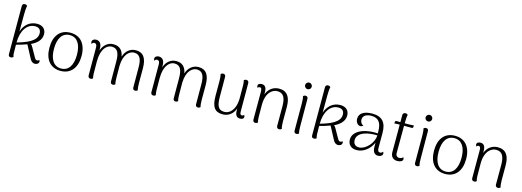

<svg xmlns="http://www.w3.org/2000/svg" viewBox="-1 -1646 7001 2577"><g transform="rotate(15 3499.0 -358.0)"><path d="M503 -56C494 -44 481 -42 474 -42C458 -42 449 -51 437 -73L365 -200C357 -214 349 -226 337 -233C407 -265 475 -319 475 -402C475 -474 429 -517 351 -517C252 -517 177 -453 146 -356L147 -590C148 -639 149 -677 157 -715C152 -721 141 -729 123 -729C102 -729 88 -717 88 -694L89 -27C89 -5 97 10 122 10C140 10 150 2 158 -4C148 -33 147 -47 147 -172C188 -182 243 -198 294 -217L388 -40C402 -10 427 10 456 10C482 10 511 -6 511 -33C511 -41 509 -49 503 -56ZM147 -203C147 -365 220 -478 335 -478C381 -478 415 -456 415 -399C415 -292 279 -241 147 -203Z M814 13C954 13 1037 -86 1037 -252C1037 -419 954 -517 814 -517C673 -517 591 -419 591 -252C591 -86 673 13 814 13ZM814 -20C712 -20 654 -104 654 -252C654 -400 712 -484 814 -484C915 -484 973 -400 973 -252C973 -104 915 -20 814 -20Z M1875 -103V-306C1875 -444 1828 -517 1723 -517C1645 -517 1582 -466 1558 -384C1543 -470 1497 -517 1411 -517C1337 -517 1276 -468 1249 -385V-417C1249 -482 1218 -516 1170 -516C1141 -516 1115 -499 1115 -471C1115 -463 1118 -454 1125 -444C1131 -459 1144 -468 1158 -468C1182 -468 1195 -449 1195 -415L1196 -27C1196 -4 1210 10 1230 10C1248 10 1258 2 1264 -4C1254 -35 1254 -70 1254 -236C1254 -420 1335 -480 1397 -480C1479 -480 1506 -419 1506 -301L1507 -25C1507 -3 1520 10 1540 10C1556 10 1566 3 1574 -4C1566 -28 1564 -66 1564 -103L1563 -259C1567 -425 1649 -480 1708 -480C1791 -480 1816 -414 1816 -301L1817 -25C1817 -3 1830 10 1851 10C1867 10 1877 3 1885 -4C1878 -28 1875 -66 1875 -103Z M2747 -103V-306C2747 -444 2700 -517 2595 -517C2517 -517 2454 -466 2430 -384C2415 -470 2369 -517 2283 -517C2209 -517 2148 -468 2121 -385V-417C2121 -482 2090 -516 2042 -516C2013 -516 1987 -499 1987 -471C1987 -463 1990 -454 1997 -444C2003 -459 2016 -468 2030 -468C2054 -468 2067 -449 2067 -415L2068 -27C2068 -4 2082 10 2102 10C2120 10 2130 2 2136 -4C2126 -35 2126 -70 2126 -236C2126 -420 2207 -480 2269 -480C2351 -480 2378 -419 2378 -301L2379 -25C2379 -3 2392 10 2412 10C2428 10 2438 3 2446 -4C2438 -28 2436 -66 2436 -103L2435 -259C2439 -425 2521 -480 2580 -480C2663 -480 2688 -414 2688 -301L2689 -25C2689 -3 2702 10 2723 10C2739 10 2749 3 2757 -4C2750 -28 2747 -66 2747 -103Z M3348 -56C3341 -42 3329 -40 3322 -40C3301 -40 3293 -53 3293 -90L3292 -480C3292 -503 3278 -517 3258 -517C3241 -517 3230 -509 3224 -503C3234 -471 3234 -436 3234 -264C3234 -84 3147 -25 3083 -25C3001 -25 2971 -71 2971 -207L2970 -482C2970 -504 2956 -517 2936 -517C2920 -517 2910 -510 2902 -503C2909 -479 2912 -442 2912 -404V-201C2913 -43 2962 13 3068 13C3145 13 3210 -34 3238 -115V-84C3238 -23 3261 8 3308 8C3340 8 3359 -6 3359 -29C3359 -38 3356 -46 3348 -56Z M3875 -103V-306C3875 -444 3824 -517 3714 -517C3635 -517 3569 -471 3540 -391V-423C3540 -485 3517 -516 3471 -516C3439 -516 3419 -501 3419 -479C3419 -470 3423 -461 3430 -451C3437 -466 3449 -468 3457 -468C3477 -468 3485 -454 3486 -417V-27C3486 -4 3499 10 3521 10C3537 10 3549 2 3555 -4C3544 -36 3544 -71 3544 -244C3544 -421 3633 -478 3699 -478C3784 -478 3815 -418 3816 -301V-25C3816 -3 3831 10 3851 10C3867 10 3878 3 3886 -4C3878 -28 3876 -66 3875 -103Z M4082 -608C4107 -608 4128 -629 4128 -654C4128 -679 4107 -700 4082 -700C4057 -700 4036 -679 4036 -654C4036 -629 4057 -608 4082 -608ZM4116 -103 4114 -482C4114 -505 4101 -517 4081 -517C4064 -517 4053 -509 4047 -503C4054 -480 4057 -444 4057 -405L4058 -25C4058 -3 4072 10 4091 10C4108 10 4119 2 4126 -4C4118 -28 4116 -63 4116 -103Z M4716 -56C4707 -44 4694 -42 4687 -42C4671 -42 4662 -51 4650 -73L4578 -200C4570 -214 4562 -226 4550 -233C4620 -265 4688 -319 4688 -402C4688 -474 4642 -517 4564 -517C4465 -517 4390 -453 4359 -356L4360 -590C4361 -639 4362 -677 4370 -715C4365 -721 4354 -729 4336 -729C4315 -729 4301 -717 4301 -694L4302 -27C4302 -5 4310 10 4335 10C4353 10 4363 2 4371 -4C4361 -33 4360 -47 4360 -172C4401 -182 4456 -198 4507 -217L4601 -40C4615 -10 4640 10 4669 10C4695 10 4724 -6 4724 -33C4724 -41 4722 -49 4716 -56ZM4360 -203C4360 -365 4433 -478 4548 -478C4594 -478 4628 -456 4628 -399C4628 -292 4492 -241 4360 -203Z M5278 -61C5270 -46 5254 -38 5243 -38C5219 -38 5206 -54 5206 -91V-302C5206 -446 5144 -517 5010 -517C4899 -517 4827 -478 4827 -398C4827 -356 4853 -313 4893 -313C4905 -313 4922 -317 4932 -331C4900 -341 4886 -375 4886 -401C4886 -467 4950 -485 5003 -485C5105 -485 5146 -424 5146 -305V-279C5091 -284 5024 -279 4967 -264C4867 -236 4805 -181 4805 -104C4805 -36 4848 11 4927 11C5018 11 5103 -50 5149 -151V-97C5149 -26 5174 10 5227 10C5259 10 5288 -8 5288 -34C5288 -42 5286 -52 5278 -61ZM4951 -32C4891 -31 4869 -71 4869 -114C4869 -170 4909 -210 4977 -232C5022 -248 5098 -255 5147 -252C5145 -141 5039 -34 4951 -32Z M5516 -504H5460C5461 -566 5463 -602 5470 -623C5464 -629 5453 -637 5436 -637C5415 -637 5400 -624 5400 -602V-504H5345C5335 -504 5328 -497 5327 -485L5326 -466C5339 -468 5373 -469 5386 -469H5400V-88C5400 -25 5436 11 5493 11C5535 11 5569 -5 5569 -33C5569 -40 5566 -50 5559 -60C5551 -45 5529 -36 5509 -36C5476 -36 5459 -57 5459 -91L5460 -427V-469H5569C5578 -469 5585 -476 5586 -488L5587 -507C5577 -506 5526 -504 5516 -504Z M5756 -608C5781 -608 5802 -629 5802 -654C5802 -679 5781 -700 5756 -700C5731 -700 5710 -679 5710 -654C5710 -629 5731 -608 5756 -608ZM5790 -103 5788 -482C5788 -505 5775 -517 5755 -517C5738 -517 5727 -509 5721 -503C5728 -480 5731 -444 5731 -405L5732 -25C5732 -3 5746 10 5765 10C5782 10 5793 2 5800 -4C5792 -28 5790 -63 5790 -103Z M6158 13C6298 13 6381 -86 6381 -252C6381 -419 6298 -517 6158 -517C6017 -517 5935 -419 5935 -252C5935 -86 6017 13 6158 13ZM6158 -20C6056 -20 5998 -104 5998 -252C5998 -400 6056 -484 6158 -484C6259 -484 6317 -400 6317 -252C6317 -104 6259 -20 6158 -20Z M6915 -103V-306C6915 -444 6864 -517 6754 -517C6675 -517 6609 -471 6580 -391V-423C6580 -485 6557 -516 6511 -516C6479 -516 6459 -501 6459 -479C6459 -470 6463 -461 6470 -451C6477 -466 6489 -468 6497 -468C6517 -468 6525 -454 6526 -417V-27C6526 -4 6539 10 6561 10C6577 10 6589 2 6595 -4C6584 -36 6584 -71 6584 -244C6584 -421 6673 -478 6739 -478C6824 -478 6855 -418 6856 -301V-25C6856 -3 6871 10 6891 10C6907 10 6918 3 6926 -4C6918 -28 6916 -66 6915 -103Z"/></g></svg>

Font: Arima Koshi Light
Style: Regular
Weight: 300
Designer: Joana Correia and Natanael Gama
Foundry: NDISCOVER
Version: Version 1.019;PS 001.019;hotconv 1.0.88;makeotf.lib2.5.64775